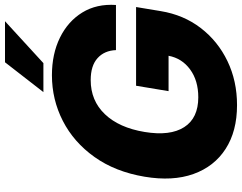

<svg xmlns="http://www.w3.org/2000/svg" viewBox="-121 -849 981 779"><g transform="rotate(-90 369.5 -459.5)"><path d="M332.5 11.7Q226.6 11.7 154.8 -34.7Q83 -81.1 53 -165.3Q22.9 -249.5 42 -363.3Q62 -482.4 122.1 -566.7Q182.1 -650.9 268.6 -695.1Q355 -739.3 453.6 -739.3Q540 -739.3 606.2 -706.8Q672.4 -674.3 708.3 -616Q744.1 -557.6 738.8 -479.5H555.7Q553.7 -526.9 522.9 -554.4Q492.2 -582 434.1 -582Q350.6 -582 295.7 -524.4Q240.7 -466.8 223.6 -363.3Q206.5 -259.8 243.2 -202.6Q279.8 -145.5 364.3 -145.5Q432.1 -145.5 477.3 -178.7Q522.5 -211.9 532.7 -266.1H389.2L411.1 -397.9H730.5L713.9 -297.9Q698.7 -205.1 645.3 -135.5Q591.8 -65.9 511 -27.1Q430.2 11.7 332.5 11.7ZM385.3 -773.9 506.3 -929.7H672.9L502.9 -773.9Z"/></g></svg>

Font: Inter Display Extra Bold
Style: Italic
Weight: 800
Italic angle: -9.39999°
Designer: Rasmus Andersson
Foundry: rsms
Version: Version 4.000;git-4fc901f